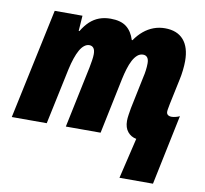

<svg xmlns="http://www.w3.org/2000/svg" viewBox="-84 -654 1013 948"><g transform="rotate(10 422.0 -180.0)"><path d="M574.7 203.1 623 -0.5Q596.2 -5.4 579.3 -25.9Q562.5 -46.4 562.5 -80.6Q562.5 -93.8 565.2 -111.3Q567.9 -128.9 570.8 -145.5L604.5 -307.6Q608.4 -323.2 610.8 -341.8Q613.3 -360.4 613.3 -377.4Q613.3 -397 605.7 -406.5Q598.1 -416 584.5 -416Q568.8 -416 556.2 -405.3Q543.5 -394.5 533.4 -375.5Q523.4 -356.4 515.9 -331.8Q508.3 -307.1 502.4 -279.3L444.3 0H270L334.5 -307.6Q337.9 -324.2 340.8 -343.5Q343.8 -362.8 343.8 -375.5Q343.8 -397 335.9 -406.5Q328.1 -416 314.9 -416Q301.8 -416 289.8 -406.7Q277.8 -397.5 267.8 -379.9Q257.8 -362.3 249.3 -337.2Q240.7 -312 233.9 -281.2L174.3 0H-1L116.7 -553.2H255.9L250.5 -476.1H254.4Q272 -505.4 292.7 -524.7Q313.5 -543.9 339.1 -553.5Q364.7 -563 396 -563Q446.8 -563 475.1 -541.3Q503.4 -519.5 516.6 -477.1H520Q539.1 -504.9 562 -523.9Q585 -543 611.8 -553Q638.7 -563 668.5 -563Q729.5 -563 761.7 -526.4Q793.9 -489.7 793.9 -420.4Q793.9 -400.4 791 -374.3Q788.1 -348.1 783.2 -326.7L756.3 -199.2Q754.4 -187.5 752.2 -177Q750 -166.5 750 -159.2Q750 -148.9 756.8 -143.6Q763.7 -138.2 775.9 -138.2Q785.2 -138.2 797.1 -141.4Q809.1 -144.5 815.9 -148.4L742.7 203.1Z"/></g></svg>

Font: Open Sans SemiCondensed ExtraBold
Style: Italic
Weight: 800
Width: 4
Italic angle: -12°
Designer: Monotype Design Team
Foundry: Monotype Imaging Inc.
Version: Version 3.003